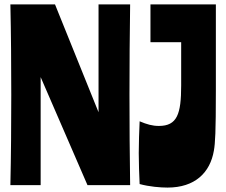

<svg xmlns="http://www.w3.org/2000/svg" viewBox="-20 -838 1023 869"><path d="M426 -330 229 -818H27C30 -682 31 -545 31 -409C31 -273 30 -136 27 0H164V-489L376 0H569C567 -136 566 -273 566 -409C566 -545 567 -682 569 -818H426ZM957 -818H661V-647H800V-451C800 -322 782 -268 699 -268C670 -268 645 -275 612 -289C610 -241 608 -193 608 -145C608 -98 610 -50 612 -5C656 7 706 11 738 11C863 11 931 -57 948 -156C954 -190 957 -238 957 -428Z"/></svg>

Font: Ranchers
Style: Regular
Weight: 400
Designer: Pablo Impallari, Brenda Gallo
Foundry: Pablo Impallari, Brenda Gallo
Version: Version 1.000